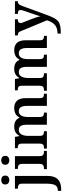

<svg xmlns="http://www.w3.org/2000/svg" viewBox="1050 -1874 1046 3221"><g transform="rotate(-90 1573.5 -263.0)"><path d="M-17 240V184H-10Q26 184 51.5 167.5Q77 151 90 111.5Q103 72 103 3V-420Q103 -450 92 -464Q81 -478 62.5 -482.5Q44 -487 23 -487H19V-536H233V8Q233 97 203.5 148Q174 199 121.5 219.5Q69 240 2 240ZM164 -630Q133 -630 111.5 -646.5Q90 -663 90 -698Q90 -735 111.5 -750.5Q133 -766 164 -766Q195 -766 217 -750.5Q239 -735 239 -698Q239 -663 217 -646.5Q195 -630 164 -630Z M347 0V-49H360Q381 -49 397.5 -54.5Q414 -60 424.5 -75Q435 -90 435 -118V-420Q435 -448 424.5 -462.5Q414 -477 397 -482Q380 -487 360 -487H351V-536H565V-120Q565 -91 575 -75.5Q585 -60 602 -54.5Q619 -49 640 -49H652V0ZM495 -630Q464 -630 442.5 -646.5Q421 -663 421 -698Q421 -735 442.5 -750.5Q464 -766 495 -766Q526 -766 548 -750.5Q570 -735 570 -698Q570 -663 548 -646.5Q526 -630 495 -630Z M691 0V-49H701Q724 -49 740 -53.5Q756 -58 765.5 -73.5Q775 -89 775 -119V-423Q775 -452 765.5 -466Q756 -480 739.5 -484.5Q723 -489 701 -489H698V-536H888L901 -461H906Q932 -508 969 -528Q1006 -548 1062 -548Q1096 -548 1124.5 -539Q1153 -530 1174 -511.5Q1195 -493 1207 -461H1214Q1239 -508 1279 -528Q1319 -548 1372 -548Q1451 -548 1494.5 -502Q1538 -456 1538 -354V-120Q1538 -89 1546.5 -74Q1555 -59 1571 -54Q1587 -49 1609 -49H1612V0H1408V-335Q1408 -400 1388 -435.5Q1368 -471 1319 -471Q1284 -471 1262.5 -451Q1241 -431 1231.5 -398Q1222 -365 1222 -325V-120Q1222 -89 1230.5 -74Q1239 -59 1255 -54Q1271 -49 1293 -49H1296V0H1092V-335Q1092 -400 1073 -435.5Q1054 -471 1004 -471Q967 -471 945.5 -449Q924 -427 914.5 -391Q905 -355 905 -313V-115Q905 -86 915 -72Q925 -58 941.5 -53.5Q958 -49 980 -49H984V0Z M1662 0V-49H1672Q1695 -49 1711 -53.5Q1727 -58 1736.5 -73.5Q1746 -89 1746 -119V-423Q1746 -452 1736.5 -466Q1727 -480 1710.5 -484.5Q1694 -489 1672 -489H1669V-536H1859L1872 -461H1877Q1903 -508 1940 -528Q1977 -548 2033 -548Q2067 -548 2095.5 -539Q2124 -530 2145 -511.5Q2166 -493 2178 -461H2185Q2210 -508 2250 -528Q2290 -548 2343 -548Q2422 -548 2465.5 -502Q2509 -456 2509 -354V-120Q2509 -89 2517.5 -74Q2526 -59 2542 -54Q2558 -49 2580 -49H2583V0H2379V-335Q2379 -400 2359 -435.5Q2339 -471 2290 -471Q2255 -471 2233.5 -451Q2212 -431 2202.5 -398Q2193 -365 2193 -325V-120Q2193 -89 2201.5 -74Q2210 -59 2226 -54Q2242 -49 2264 -49H2267V0H2063V-335Q2063 -400 2044 -435.5Q2025 -471 1975 -471Q1938 -471 1916.5 -449Q1895 -427 1885.5 -391Q1876 -355 1876 -313V-115Q1876 -86 1886 -72Q1896 -58 1912.5 -53.5Q1929 -49 1951 -49H1955V0Z M2621 179Q2673 179 2710 166Q2747 153 2772 129Q2797 105 2814.5 72.5Q2832 40 2844 2L2662 -437Q2654 -458 2645 -468.5Q2636 -479 2624.5 -483Q2613 -487 2595 -487H2591V-536H2861V-487H2858Q2827 -487 2812.5 -477Q2798 -467 2798 -445Q2798 -436 2800.5 -426Q2803 -416 2807 -405L2873 -235Q2882 -213 2889.5 -189Q2897 -165 2903.5 -143Q2910 -121 2912 -106Q2917 -133 2926 -158.5Q2935 -184 2943 -207L3007 -397Q3011 -408 3014 -421.5Q3017 -435 3017 -444Q3017 -467 3001.5 -477Q2986 -487 2955 -487H2951V-536H3164V-487H3160Q3142 -487 3128.5 -480.5Q3115 -474 3105 -457.5Q3095 -441 3084 -412L2933 1Q2907 72 2883.5 117Q2860 162 2829.5 187.5Q2799 213 2752.5 223Q2706 233 2635 233H2621Z"/></g></svg>

Font: Noto Serif Khmer SemiBold
Style: Regular
Weight: 600
Version: Version 2.003